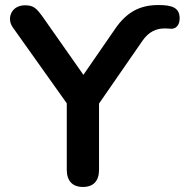

<svg xmlns="http://www.w3.org/2000/svg" viewBox="-20 -734 733 762"><path d="M309 8C351 8 373 -16 373 -60V-323L546 -573C570 -608 601 -621 631 -621C639 -621 647 -621 657 -620C677 -618 693 -633 693 -661C693 -705 661 -714 608 -714C532 -714 481 -683 438 -621L311 -437L151 -665C125 -701 114 -713 79 -713C25 -713 5 -661 31 -625L245 -324V-60C245 -16 268 8 309 8Z"/></svg>

Font: Nunito
Style: Bold
Weight: 700
Designer: Vernon Adams
Foundry: Vernon Adams
Version: Version 3.602